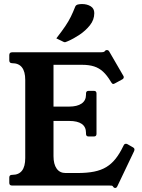

<svg xmlns="http://www.w3.org/2000/svg" viewBox="-20 -919 704 951"><path d="M639 -189Q650 -183 644 -170L561 4Q557 12 551 12Q545 12 543 9L539 4Q537 1 533.2 0.5Q529.4 0 520.7 0H40Q26 0 26 -13V-40Q26 -53 40 -53H41Q105 -53 105 -136V-523Q105 -606 40 -606Q26 -606 26 -620V-646Q26 -660 40 -660H479.8Q493 -660 497.7 -664L502.4 -669Q504.3 -671 510 -671Q517 -671 521 -664L590 -545Q593 -541 593 -537Q593 -530 586 -526L551 -507Q544 -503 541 -503Q536 -503 531 -511L528 -516Q510 -546 490.5 -564Q471 -582 446 -590Q421 -598 387 -598H245V-391H322Q362 -391 384 -406Q406 -421 406 -450V-456Q406 -469 419 -469H445Q458 -469 458 -456V-256Q458 -243 445 -243H419Q406 -243 406 -256V-261Q406 -320 322 -320H245V-146Q245 -106 260.5 -84Q276 -62 305 -62H363Q411.4 -62 446.2 -69Q481 -76 506.5 -91.5Q532 -107 552 -132Q572 -157 590 -194L593 -200Q595 -205 600.5 -206.5Q606 -208 611 -205ZM259 -729Q287 -765 303.5 -789.5Q320 -814 331 -836.5Q342 -859 353 -887Q357 -895 367 -897Q377 -899 386 -899Q411 -899 429 -888Q447 -877 447 -854Q447 -821 425.5 -794Q404 -767 374 -747Q344 -727 316 -715Q312 -714 308.5 -712Q305 -710 301 -710Q297 -710 292 -713Z"/></svg>

Font: Young Serif Light
Style: Regular
Weight: 300
Designer: Bastien Sozeau
Foundry: NBR — Bastien Sozeau
Version: Version 5.001